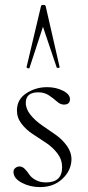

<svg xmlns="http://www.w3.org/2000/svg" viewBox="-20 -751 357 782"><path d="M166 -726 223 -477Q223 -476 220.5 -475Q218 -474 214.5 -474.5Q211 -475 211 -476L155 -642L100 -474Q99 -471 93.5 -473Q88 -475 88 -477L147 -726Q148 -731 156.5 -731Q165 -731 166 -726ZM143 11Q102 11 69 -6.5Q36 -24 35 -49Q34 -60 42 -66.5Q50 -73 60 -73Q71 -73 81 -63Q91 -53 99 -40.5Q107 -28 125 -18Q143 -8 167 -8Q233 -8 233 -70Q233 -101 214 -126Q195 -151 168 -169Q141 -187 114 -204.5Q87 -222 68 -246.5Q49 -271 49 -301Q49 -346 87 -371Q125 -396 172 -396Q208 -396 236.5 -381.5Q265 -367 265 -347Q265 -325 240 -325Q226 -325 212 -337.5Q198 -350 179.5 -362.5Q161 -375 136 -375Q85 -375 85 -332Q85 -307 104.5 -283Q124 -259 152 -240Q180 -221 207.5 -201.5Q235 -182 253.5 -155.5Q272 -129 271 -99Q269 -55 233.5 -22Q198 11 143 11Z"/></svg>

Font: Cormorant Upright Light
Style: Regular
Weight: 300
Designer: Christian Thalmann (Catharsis Fonts)
Foundry: Catharsis Fonts
Version: Version 3.302;PS 003.302;hotconv 1.0.88;makeotf.lib2.5.64775